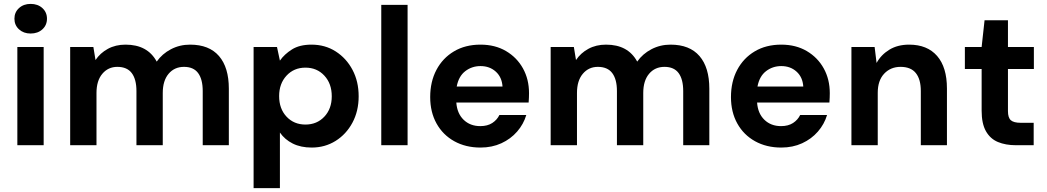

<svg xmlns="http://www.w3.org/2000/svg" viewBox="-20 -745 5372 985"><path d="M137 -573Q101 -573 77.5 -594.5Q54 -616 54 -649Q54 -682 77.5 -703.5Q101 -725 137 -725Q174 -725 197.5 -703.5Q221 -682 221 -649Q221 -616 197.5 -594.5Q174 -573 137 -573ZM69 0V-504H204V0Z M340 0V-504H459L470 -437Q494 -473 533.5 -494.5Q573 -516 624 -516Q737 -516 784 -429Q812 -469 857 -492.5Q902 -516 955 -516Q1053 -516 1103.5 -457.5Q1154 -399 1154 -290V0H1020V-278Q1020 -338 996.5 -370Q973 -402 924 -402Q875 -402 845 -366.5Q815 -331 815 -268V0H680V-278Q680 -338 656 -370Q632 -402 582 -402Q535 -402 505 -366.5Q475 -331 475 -268V0Z M1281 220V-504H1401L1416 -434Q1439 -467 1478 -491.5Q1517 -516 1578 -516Q1648 -516 1702.5 -481Q1757 -446 1788.5 -386.5Q1820 -327 1820 -251Q1820 -175 1788 -115.5Q1756 -56 1701.5 -22Q1647 12 1579 12Q1523 12 1482 -8.5Q1441 -29 1416 -65V220ZM1547 -106Q1606 -106 1644 -146.5Q1682 -187 1682 -251Q1682 -316 1644 -357Q1606 -398 1547 -398Q1488 -398 1450 -357Q1412 -316 1412 -252Q1412 -187 1450 -146.5Q1488 -106 1547 -106Z M1936 0V-720H2071V0Z M2445 12Q2369 12 2310.5 -20.5Q2252 -53 2219.5 -111.5Q2187 -170 2187 -247Q2187 -326 2219 -386.5Q2251 -447 2309 -481.5Q2367 -516 2445 -516Q2520 -516 2576 -483Q2632 -450 2663 -394Q2694 -338 2694 -267Q2694 -256 2693.5 -244Q2693 -232 2692 -219H2321Q2325 -163 2358.5 -130.5Q2392 -98 2444 -98Q2481 -98 2505.5 -114Q2530 -130 2542 -155H2680Q2666 -108 2633 -70Q2600 -32 2552 -10Q2504 12 2445 12ZM2445 -406Q2401 -406 2367 -380Q2333 -354 2323 -301H2558Q2555 -349 2523.5 -377.5Q2492 -406 2445 -406Z M2805 0V-504H2924L2935 -437Q2959 -473 2998.5 -494.5Q3038 -516 3089 -516Q3202 -516 3249 -429Q3277 -469 3322 -492.5Q3367 -516 3420 -516Q3518 -516 3568.5 -457.5Q3619 -399 3619 -290V0H3485V-278Q3485 -338 3461.5 -370Q3438 -402 3389 -402Q3340 -402 3310 -366.5Q3280 -331 3280 -268V0H3145V-278Q3145 -338 3121 -370Q3097 -402 3047 -402Q3000 -402 2970 -366.5Q2940 -331 2940 -268V0Z M3988 12Q3912 12 3853.5 -20.5Q3795 -53 3762.5 -111.5Q3730 -170 3730 -247Q3730 -326 3762 -386.5Q3794 -447 3852 -481.5Q3910 -516 3988 -516Q4063 -516 4119 -483Q4175 -450 4206 -394Q4237 -338 4237 -267Q4237 -256 4236.5 -244Q4236 -232 4235 -219H3864Q3868 -163 3901.5 -130.5Q3935 -98 3987 -98Q4024 -98 4048.5 -114Q4073 -130 4085 -155H4223Q4209 -108 4176 -70Q4143 -32 4095 -10Q4047 12 3988 12ZM3988 -406Q3944 -406 3910 -380Q3876 -354 3866 -301H4101Q4098 -349 4066.5 -377.5Q4035 -406 3988 -406Z M4348 0V-504H4467L4477 -422Q4500 -464 4542.5 -490Q4585 -516 4644 -516Q4737 -516 4787.5 -458Q4838 -400 4838 -291V0H4704V-278Q4704 -338 4678.5 -370Q4653 -402 4600 -402Q4549 -402 4516 -367Q4483 -332 4483 -269V0Z M5192 0Q5139 0 5099.5 -16.5Q5060 -33 5038 -72Q5016 -111 5016 -177V-391H4930V-504H5016L5031 -641H5151V-504H5284V-391H5151V-175Q5151 -141 5166 -128Q5181 -115 5217 -115H5283V0Z"/></svg>

Font: DM Sans
Style: Bold
Weight: 700
Designer: Colophon Foundry, Jonny Pinhorn
Foundry: Colophon Foundry
Version: Version 4.004; ttfautohint (v1.8.4.7-5d5b)